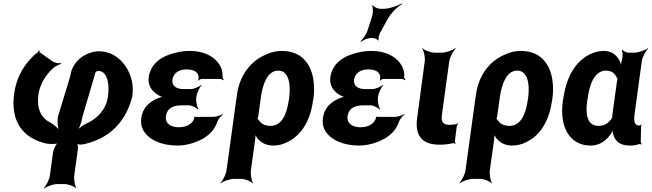

<svg xmlns="http://www.w3.org/2000/svg" viewBox="-20 -833 3774 1112"><path d="M285 -477 212 -529C209 -531 208 -538 207 -541H203C204 -538 200 -532 197 -529C182 -518 168 -505 155 -490C110 -441 74 -377 62 -291C40 -129 112 -34 246 -2C264 2 307 3 320 -5L318 -8C305 -1 290 31 287 50L269 183C266 207 247 244 233 257L235 259C250 247 288 233 312 233H353C377 233 412 247 421 259L422 257C414 244 407 207 410 183L431 32C433 21 430 1 424 -4L421 -1C426 4 447 5 456 4C590 -22 703 -105 746 -273C753 -321 747 -363 734 -397C704 -477 638 -536 553 -536C534 -536 515 -532 496 -525C442 -505 396 -461 387 -392L315 -155C311 -128 315 -87 323 -70L326 -73C318 -90 292 -113 270 -124C215 -152 191 -207 203 -291C215 -352 246 -399 286 -437C296 -447 323 -461 335 -463V-467C323 -465 297 -469 285 -477ZM550 -422C562 -422 572 -418 580 -411C605 -388 614 -337 605 -273C594 -194 538 -144 485 -120C464 -111 435 -89 423 -74L426 -72C439 -87 453 -126 456 -151L528 -396C530 -414 537 -422 550 -422Z M1015 -96C975 -96 935 -114 941 -160C948 -210 988 -223 1033 -223H1072C1090 -223 1117 -210 1125 -199L1129 -202C1121 -213 1114 -247 1117 -269V-272C1120 -293 1135 -327 1147 -338L1145 -341C1133 -330 1102 -317 1084 -317H1045C1005 -317 973 -332 979 -373C980 -380 982 -387 986 -394C999 -419 1028 -431 1061 -431C1091 -431 1123 -422 1129 -395C1131 -389 1130 -372 1128 -367L1131 -366C1134 -370 1142 -376 1148 -376H1255C1262 -376 1269 -371 1272 -368L1276 -371C1273 -375 1268 -382 1269 -388C1270 -409 1267 -427 1259 -444C1231 -503 1163 -538 1082 -538C1052 -538 1025 -535 999 -528C924 -511 853 -471 841 -384C835 -337 861 -304 894 -284C904 -277 922 -270 932 -269V-273C922 -274 903 -268 890 -262C843 -242 806 -207 798 -149C795 -124 798 -101 808 -82C840 -21 920 10 1007 10C1059 10 1112 -6 1155 -30C1190 -50 1223 -81 1238 -126C1243 -142 1260 -162 1271 -170L1270 -173C1259 -165 1231 -156 1214 -156H1109C1107 -156 1108 -158 1107 -159L1104 -157C1105 -156 1106 -153 1106 -151C1095 -111 1055 -96 1015 -96Z M1563 10C1591 10 1616 4 1644 -10C1726 -49 1777 -134 1793 -250L1795 -260C1801 -301 1800 -338 1795 -372C1780 -468 1722 -538 1613 -538C1582 -538 1552 -532 1525 -519C1435 -483 1368 -401 1352 -282L1292 153C1289 177 1270 214 1256 227L1258 229C1273 217 1311 203 1335 203H1376C1400 203 1434 217 1443 229L1445 227C1437 214 1430 177 1433 153L1458 -26C1460 -39 1460 -57 1457 -66L1453 -64C1456 -55 1464 -41 1471 -32C1492 -7 1520 10 1563 10ZM1547 -104C1514 -104 1492 -116 1480 -136C1477 -139 1471 -146 1469 -145L1470 -141C1472 -143 1476 -159 1476 -162L1491 -270C1501 -344 1529 -424 1591 -424C1606 -424 1618 -420 1628 -411C1658 -384 1663 -327 1654 -260L1652 -250C1641 -172 1612 -104 1547 -104Z M2067 -96C2027 -96 1987 -114 1993 -160C2000 -210 2040 -223 2085 -223H2124C2142 -223 2169 -210 2177 -199L2181 -202C2173 -213 2166 -247 2169 -269V-272C2172 -293 2187 -327 2199 -338L2197 -341C2185 -330 2154 -317 2136 -317H2097C2057 -317 2025 -332 2031 -373C2032 -380 2034 -387 2038 -394C2051 -419 2080 -431 2113 -431C2143 -431 2175 -422 2181 -395C2183 -389 2182 -372 2180 -367L2183 -366C2186 -370 2194 -376 2200 -376H2307C2314 -376 2321 -371 2324 -368L2328 -371C2325 -375 2320 -382 2321 -388C2322 -409 2319 -427 2311 -444C2283 -503 2215 -538 2134 -538C2104 -538 2077 -535 2051 -528C1976 -511 1905 -471 1893 -384C1887 -337 1913 -304 1946 -284C1956 -277 1974 -270 1984 -269V-273C1974 -274 1955 -268 1942 -262C1895 -242 1858 -207 1850 -149C1847 -124 1850 -101 1860 -82C1892 -21 1972 10 2059 10C2111 10 2164 -6 2207 -30C2242 -50 2275 -81 2290 -126C2295 -142 2312 -162 2323 -170L2322 -173C2311 -165 2283 -156 2266 -156H2161C2159 -156 2160 -158 2159 -159L2156 -157C2157 -156 2158 -153 2158 -151C2147 -111 2107 -96 2067 -96ZM2136 -742 2108 -654C2101 -633 2080 -604 2068 -594L2071 -591C2083 -601 2111 -613 2130 -613H2138C2148 -613 2168 -605 2170 -598L2173 -600C2170 -607 2175 -631 2181 -642L2226 -724C2244 -757 2283 -795 2308 -809L2306 -813C2281 -798 2233 -782 2202 -782H2182C2168 -782 2145 -793 2139 -803L2135 -801C2141 -791 2141 -759 2136 -742Z M2526 5C2555 5 2578 2 2600 -3C2605 -5 2614 -3 2617 0L2619 -3C2616 -6 2614 -15 2615 -20L2626 -105C2627 -110 2632 -115 2634 -118L2631 -120C2629 -118 2623 -113 2618 -113L2610 -112L2586 -110C2547 -110 2534 -125 2539 -165L2582 -478C2585 -502 2605 -539 2620 -552L2617 -554C2602 -542 2563 -528 2539 -528H2497C2473 -528 2438 -542 2427 -554L2425 -552C2435 -539 2443 -502 2440 -478L2396 -150C2382 -47 2424 5 2526 5Z M2947 10C2975 10 3000 4 3028 -10C3110 -49 3161 -134 3177 -250L3179 -260C3185 -301 3184 -338 3179 -372C3164 -468 3106 -538 2997 -538C2966 -538 2936 -532 2909 -519C2819 -483 2752 -401 2736 -282L2676 153C2673 177 2654 214 2640 227L2642 229C2657 217 2695 203 2719 203H2760C2784 203 2818 217 2827 229L2829 227C2821 214 2814 177 2817 153L2842 -26C2844 -39 2844 -57 2841 -66L2837 -64C2840 -55 2848 -41 2855 -32C2876 -7 2904 10 2947 10ZM2931 -104C2898 -104 2876 -116 2864 -136C2861 -139 2855 -146 2853 -145L2854 -141C2856 -143 2860 -159 2860 -162L2875 -270C2885 -344 2913 -424 2975 -424C2990 -424 3002 -420 3012 -411C3042 -384 3047 -327 3038 -260L3036 -250C3025 -172 2996 -104 2931 -104Z M3679 -107 3681 -104 3678 -106C3651 -109 3651 -140 3655 -171L3697 -478C3700 -502 3720 -539 3734 -552L3732 -554C3717 -542 3678 -528 3654 -528H3619C3607 -528 3590 -537 3585 -545L3581 -542C3586 -535 3588 -510 3584 -497C3580 -482 3575 -458 3576 -446L3579 -447C3577 -457 3572 -475 3566 -486C3548 -516 3522 -538 3477 -538C3448 -538 3422 -531 3395 -518C3309 -475 3259 -382 3242 -260L3240 -250C3235 -212 3234 -177 3239 -145C3251 -59 3303 10 3401 10C3449 10 3484 -14 3511 -48C3521 -59 3530 -77 3532 -87H3529C3527 -77 3530 -58 3534 -47C3547 -11 3575 10 3628 10C3649 10 3664 8 3680 2C3684 1 3691 2 3694 4L3697 0C3694 -1 3690 -8 3691 -13L3693 -102C3692 -105 3696 -108 3697 -110L3694 -112C3693 -111 3690 -107 3688 -107ZM3553 -360 3527 -171C3526 -165 3527 -159 3526 -153C3526 -153 3525 -149 3526 -149L3527 -153C3526 -153 3524 -149 3524 -149C3506 -121 3483 -104 3446 -104C3380 -104 3370 -172 3381 -250L3383 -260C3394 -341 3421 -424 3490 -424C3523 -424 3541 -408 3552 -384C3553 -382 3557 -373 3558 -374V-378C3557 -377 3553 -363 3553 -360Z"/></svg>

Font: Asimov
Style: EdgeNarIt
Weight: 500
Designer: Google
Version: Version 2.000980: 2014